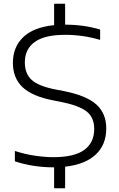

<svg xmlns="http://www.w3.org/2000/svg" viewBox="-20 -880 633 1020"><path d="M262.5 9Q213 9 160.5 1.2Q108 -6.5 59 -23V-78Q113 -60.5 166 -52.8Q219 -45 263 -45Q374.5 -45 427.5 -83.5Q480.5 -122 480.5 -195Q480.5 -257 439.2 -288.5Q398 -320 302.5 -339L261.5 -347Q150.5 -368.5 99.5 -417.2Q48.5 -466 48.5 -546Q48.5 -629.5 103 -682.2Q157.5 -735 267.5 -746.5V-860H326V-749Q426 -749 512 -723V-668Q421.5 -695 326 -695Q217 -695 164.5 -657Q112 -619 112 -549Q112 -488 148.8 -455Q185.5 -422 276 -404.5L317.5 -396.5Q439.5 -372.5 492 -324.8Q544.5 -277 544.5 -198Q544.5 -110.5 487.8 -58.2Q431 -6 326 5.5V120H267.5V9Q265 9 262.5 9Z"/></svg>

Font: Encode Sans Exp Lt
Style: Regular
Weight: 300
Width: 7
Designer: Multiple Designers
Foundry: Impallari Type
Version: Version 3.002; ttfautohint (v1.8.3) -l 8 -r 50 -G 200 -x 14 